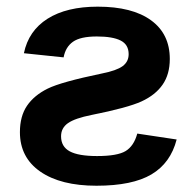

<svg xmlns="http://www.w3.org/2000/svg" viewBox="-20 -559 596 588"><path d="M41 -154.3Q41 -203.1 62.7 -235.1Q84.5 -267.1 126 -287.6Q167.5 -308.1 292.5 -334Q336.9 -342.8 355.5 -356.4Q374 -370.1 374 -393.1Q374 -422.4 349.6 -434.8Q325.2 -447.3 276.4 -447.3Q226.6 -447.3 203.6 -431.2Q180.7 -415 174.8 -383.3L53.2 -396Q67.4 -464.8 125.7 -501.7Q184.1 -538.6 279.3 -538.6Q385.3 -538.6 442.6 -496.8Q500 -455.1 500 -378.4Q500 -331.5 478 -299.8Q456.1 -268.1 413.6 -248.5Q371.1 -229 260.7 -207Q209.5 -196.8 188.2 -181.9Q167 -167 167 -141.6Q167 -109.9 193.6 -95.5Q220.2 -81.1 277.3 -81.1Q339.4 -81.1 364.7 -96.4Q390.1 -111.8 400.4 -149.9L521 -131.8Q502.4 -59.6 443.8 -24.9Q385.3 9.8 275.4 9.8Q166 9.8 103.5 -33.4Q41 -76.7 41 -154.3Z"/></svg>

Font: Liberation Sans
Style: Bold
Weight: 700
Designer: Steve Matteson
Foundry: Ascender Corporation
Version: Version 2.1.5